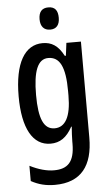

<svg xmlns="http://www.w3.org/2000/svg" viewBox="-64 -785 600 1066"><g transform="rotate(-5 236.5 -252.5)"><path d="M247 -745C211 -745 193 -724 193 -683C193 -643 213 -621 247 -621C282 -621 300 -643 300 -683C300 -723 284 -745 247 -745ZM198 -550C98 -550 40 -452 40 -267C40 -89 95 10 194 10C246 10 284 -15 316 -74H319C317 -45 315 -16 315 8V21C315 123 276 159 200 159C161 159 115 147 66 122V207C108 230 149 240 198 240C345 240 411 151 411 -5V-540H330L321 -469H315C284 -528 248 -550 198 -550ZM222 -465C286 -465 316 -408 316 -272V-247C316 -129 283 -73 224 -73C164 -73 137 -133 137 -266C137 -398 163 -465 222 -465Z"/></g></svg>

Font: Noto Sans Sinhala UI ExtraCondensed Medium
Style: Regular
Weight: 500
Width: 2
Designer: Jelle Bosma - Monotype Design Team
Foundry: Monotype Imaging Inc.
Version: Version 2.006